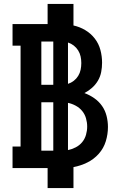

<svg xmlns="http://www.w3.org/2000/svg" viewBox="-20 -858 640 980"><path d="M223 102V0H44V-110H85V-625H44V-735H223V-838H355V-728Q387 -721 415.5 -704Q444 -687 464 -661Q484 -635 492.5 -603Q501 -571 501 -538Q501 -514 496.5 -490.5Q492 -467 480 -446.5Q468 -426 450 -410Q432 -394 411 -383Q438 -373 461.5 -356.5Q485 -340 501 -317Q517 -294 524 -266Q531 -238 531 -210Q531 -173 520 -137Q509 -101 484 -73Q459 -45 425.5 -28.5Q392 -12 355 -5V102ZM191 -425H252V-646H191ZM327 -430Q343 -435 356.5 -445.5Q370 -456 379 -470.5Q388 -485 391.5 -502Q395 -519 395 -536Q395 -553 391.5 -569.5Q388 -586 379 -600.5Q370 -615 356.5 -625.5Q343 -636 327 -641ZM191 -89H252V-336H191ZM327 -92Q347 -96 366.5 -106Q386 -116 399.5 -132.5Q413 -149 419 -170Q425 -191 425 -212Q425 -233 419 -254Q413 -275 399.5 -291.5Q386 -308 366.5 -318.5Q347 -329 327 -333Z"/></svg>

Font: Iosevka Slab XBdEx
Style: Regular
Weight: 800
Width: 7
Monospace: yes
Designer: Belleve Invis
Foundry: Belleve Invis
Version: Version 11.1.0; ttfautohint (v1.8.3)